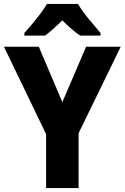

<svg xmlns="http://www.w3.org/2000/svg" viewBox="-20 -950 630 970"><path d="M295 -434 415 -714H590L377 -277V0H213V-272L0 -714H176ZM374 -930Q394 -896 427.5 -855Q461 -814 488 -783V-770H385Q363 -785 341 -804Q319 -823 295 -847Q270 -823 249 -804Q228 -785 207 -770H103V-783Q120 -802 142 -828Q164 -854 184.5 -881.5Q205 -909 217 -930Z"/></svg>

Font: Noto Sans Hebrew SemiCondensed ExtraBold
Style: Regular
Weight: 800
Width: 4
Designer: Monotype Design Team
Foundry: Monotype Imaging Inc.
Version: Version 2.004; ttfautohint (v1.8.4.7-5d5b)